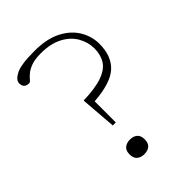

<svg xmlns="http://www.w3.org/2000/svg" viewBox="-211 -816 922 922"><g transform="rotate(-45 250.0 -355.0)"><path d="M193.5 -717Q277.5 -717 331.8 -688.8Q386 -660.5 412.5 -615.8Q439 -571 439 -520.5Q439 -437.5 391.5 -393.8Q344 -350 227.5 -341.5V-198H207L192.5 -381.5Q275 -384 321.5 -400.8Q368 -417.5 387.2 -448Q406.5 -478.5 406.5 -521.5Q406.5 -564.5 384.5 -602.5Q362.5 -640.5 318.2 -664Q274 -687.5 207 -687.5Q166 -687.5 141.2 -678Q116.5 -668.5 102.2 -656.2Q88 -644 80.5 -634.5Q73 -625 66.5 -625Q32 -625 32 -659Q32 -681 66.8 -699Q101.5 -717 193.5 -717ZM217 -92Q240.5 -92 254.5 -80Q268.5 -68 268.5 -42.5Q268.5 -17 254.5 -5Q240.5 7 217 7Q194 7 179.8 -5Q165.5 -17 165.5 -42.5Q165.5 -68 179.8 -80Q194 -92 217 -92Z"/></g></svg>

Font: Newsreader Caption ExtraLight
Style: Regular
Weight: 275
Designer: Hugues Gentile
Foundry: Production Type
Version: Version 1.001